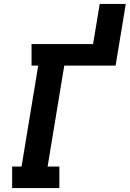

<svg xmlns="http://www.w3.org/2000/svg" viewBox="-20 -960 662 980"><path d="M42 0V-110H90L175 -625H141V-735H455L489 -940H622L570 -625H308L223 -110H283V0Z"/></svg>

Font: Iosevka Slab XBdExObl
Style: Regular
Weight: 800
Width: 7
Italic angle: -9°
Monospace: yes
Designer: Belleve Invis
Foundry: Belleve Invis
Version: Version 11.1.0; ttfautohint (v1.8.3)